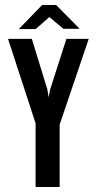

<svg xmlns="http://www.w3.org/2000/svg" viewBox="-20 -746 385 766"><path d="M122 0V-254L12 -591H107L169 -389L174 -358L180 -389L245 -591H334L218 -249V0ZM55 -630 148 -726H204L298 -631H233L177 -678L122 -630Z"/></svg>

Font: Alumni Sans SemiBold
Style: Regular
Weight: 600
Designer: Robert E. Leuschke
Foundry: Robert E. Leuschke
Version: Version 1.018